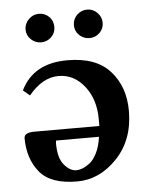

<svg xmlns="http://www.w3.org/2000/svg" viewBox="-49 -666 558 717"><g transform="rotate(-5 230.5 -307.0)"><path d="M250 -570.8Q250 -593.8 266.1 -609.4Q282.2 -625 304.2 -625Q326.2 -625 342 -608.9Q357.9 -592.8 357.9 -570.8Q357.9 -548.8 342 -533.4Q326.2 -518.1 304.2 -518.1Q282.2 -518.1 266.1 -533.4Q250 -548.8 250 -570.8ZM123 -625Q146 -625 161.4 -609.6Q176.8 -594.2 176.8 -570.8Q176.8 -548.8 160.9 -533.4Q145 -518.1 123 -518.1Q101.1 -518.1 85 -533.4Q68.8 -548.8 68.8 -570.8Q68.8 -592.8 85 -608.9Q101.1 -625 123 -625ZM307.1 -147.9H147Q145 -146 145 -137.2Q145 -83 166.5 -56.9Q188 -30.8 212.9 -30.8Q222.7 -30.8 234.9 -35.4Q247.1 -40 262 -51Q276.9 -62 289.6 -86.9Q302.2 -111.8 307.1 -147.9ZM64 -324.2 39.1 -345.2Q86.9 -443.4 214.8 -442.9Q321.8 -442.9 374.3 -384Q426.8 -325.2 426.8 -234.9Q426.8 -126 361.3 -57.4Q295.9 11.2 211.9 11.2Q111.8 11.2 70.8 -39.8Q29.8 -90.8 29.8 -167Q29.8 -188 68.8 -188H312V-213.9Q312 -288.1 272.9 -337.6Q233.9 -387.2 175.8 -387.2Q115.7 -387.2 64 -324.2Z"/></g></svg>

Font: Linux Libertine
Style: Semibold
Weight: 600
Designer: Philipp H. Poll
Foundry: Philipp H. Poll
Version: Version 5.1.2 ; ttfautohint (v0.9)